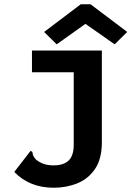

<svg xmlns="http://www.w3.org/2000/svg" viewBox="-20 -705 640 901"><path d="M232 176Q119 176 47 102L118 10L124 3L132 8Q133 17 135.5 24.5Q138 32 149 44Q165 57 184.5 64Q204 71 231 71Q279 71 302.5 48Q326 25 326 -26V-366H130V-468H458V-37Q458 40 426.5 87Q395 134 343.5 155Q292 176 232 176ZM246 -497 187 -555 359 -685H405L577 -555L518 -497L381 -593Z"/></svg>

Font: Inconsolata Expanded ExtraBold
Style: Regular
Weight: 800
Width: 7
Monospace: yes
Designer: Raph Levien, Cyreal, Brenton Simpson
Foundry: Raph Levien, Cyreal, Google
Version: Version 3.001; ttfautohint (v1.8.2.53-6de2)